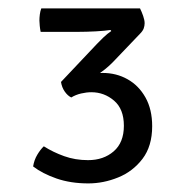

<svg xmlns="http://www.w3.org/2000/svg" viewBox="-20 -756 460 458"><path d="M275.5 -456Q275.5 -496 252 -516Q228.5 -536 198 -536Q186.5 -536 173.5 -533Q160.5 -530 150 -523.5Q141.5 -527.5 134.5 -537.5Q127.5 -547.5 125.5 -560.5Q144.5 -569 173.5 -575.5Q202.5 -582 225 -582Q257.5 -582 284.2 -567Q311 -552 327 -523.5Q343 -495 343 -455Q343 -407.5 320 -377.2Q297 -347 262 -332.8Q227 -318.5 190.5 -318.5Q148.5 -318.5 114.8 -330.2Q81 -342 59 -359Q61.5 -374.5 69 -387Q76.5 -399.5 84.5 -407Q106.5 -393 133 -383.5Q159.5 -374 190 -374Q227 -374 251.2 -395Q275.5 -416 275.5 -456ZM249 -607.5Q232 -590 208 -574.8Q184 -559.5 163.5 -549.5L125.5 -560.5L211 -651Q217 -657.5 226.8 -666.8Q236.5 -676 245.5 -682L243.5 -684.5Q231.5 -682.5 208.5 -681.2Q185.5 -680 166 -680H77Q75.5 -687 74.8 -694.5Q74 -702 74 -707Q74 -713.5 75 -721.5Q76 -729.5 78.5 -736H314Q318 -728 321.5 -718Q325 -708 325 -700.5Q325 -694.5 322.8 -688.2Q320.5 -682 314 -675.5Z"/></svg>

Font: Signika Light Light
Style: Regular
Weight: 300
Version: Version 2.001